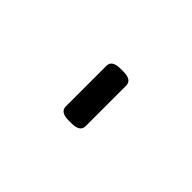

<svg xmlns="http://www.w3.org/2000/svg" viewBox="-35 -197 288 288"><g transform="rotate(45 109.0 -53.0)"><path d="M106 2Q88 2 88 -10V-96Q88 -108 106 -108H112Q130 -108 130 -96V-10Q130 2 112 2Z"/></g></svg>

Font: Asap Semi Expanded Thin
Style: Regular
Weight: 100
Width: 6
Designer: Pablo Cosgaya
Foundry: Omnibus-Type
Version: Version 3.001; ttfautohint (v1.8.4.7-5d5b)